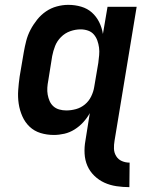

<svg xmlns="http://www.w3.org/2000/svg" viewBox="-20 -548 640 791"><path d="M513 223Q486 223 459.5 219Q433 215 410 204.5Q387 194 368.5 176Q350 158 340 135Q330 112 328.5 85Q327 58 332 31L350 -82Q339 -62 323 -44.5Q307 -27 287 -14.5Q267 -2 245 3Q223 8 202 8Q173 8 147 0Q121 -8 102 -26Q83 -44 72 -69Q61 -94 57 -121Q53 -148 55 -176.5Q57 -205 61 -233L78 -333Q82 -356 88 -379.5Q94 -403 105.5 -425Q117 -447 133 -467Q149 -487 169.5 -501Q190 -515 214 -521.5Q238 -528 261 -528Q289 -528 314.5 -520.5Q340 -513 358.5 -496.5Q377 -480 388.5 -457Q400 -434 404 -408L423 -520H543L452 31Q449 48 449.5 64.5Q450 81 458.5 95Q467 109 482 115.5Q497 122 514 122ZM253 -93Q273 -93 293 -98.5Q313 -104 329.5 -117.5Q346 -131 355.5 -150.5Q365 -170 368 -189L385 -289Q387 -305 388.5 -321Q390 -337 388 -352Q386 -367 381 -381Q376 -395 366.5 -406Q357 -417 342.5 -422Q328 -427 312 -427Q291 -427 269.5 -419.5Q248 -412 231.5 -395.5Q215 -379 207 -358.5Q199 -338 195 -317L179 -217Q176 -202 175 -187Q174 -172 176.5 -158Q179 -144 184.5 -131.5Q190 -119 200 -110Q210 -101 224 -97Q238 -93 253 -93Z"/></svg>

Font: Iosevka HT Extended
Style: Bold Italic
Weight: 700
Width: 7
Italic angle: -9°
Monospace: yes
Designer: Belleve Invis
Foundry: Belleve Invis
Version: Version 32.3.0; ttfautohint (v1.8.4)